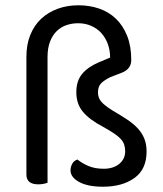

<svg xmlns="http://www.w3.org/2000/svg" viewBox="-20 -690 617 727"><path d="M160 2Q155 4 145.5 6Q136 8 125 8Q80 8 80 -29V-475Q80 -522 95 -558.5Q110 -595 136.5 -619.5Q163 -644 199 -657Q235 -670 277 -670Q319 -670 355.5 -657.5Q392 -645 419 -619Q446 -593 461.5 -554Q477 -515 477 -463Q477 -429 442 -415L398 -398Q372 -385 361.5 -373Q351 -361 351 -340Q351 -320 363 -305.5Q375 -291 407 -271Q438 -253 462 -237Q486 -221 502 -203.5Q518 -186 526.5 -165Q535 -144 535 -116Q535 -49 489 -16Q443 17 370 17Q312 17 279.5 -1Q247 -19 247 -45Q247 -57 253 -69Q259 -81 273 -86Q292 -71 316 -61Q340 -51 373 -51Q409 -51 431.5 -69.5Q454 -88 454 -117Q454 -130 450.5 -141.5Q447 -153 437.5 -163.5Q428 -174 411.5 -185Q395 -196 370 -210Q320 -236 294.5 -266Q269 -296 269 -341Q269 -383 290.5 -409.5Q312 -436 354 -454L397 -472Q397 -500 388 -524Q379 -548 363.5 -565Q348 -582 325.5 -592Q303 -602 276 -602Q253 -602 232 -595Q211 -588 195 -572.5Q179 -557 169.5 -532.5Q160 -508 160 -474Z"/></svg>

Font: Baloo Thambi 2
Style: Regular
Weight: 400
Designer: Aadarsh Rajan and Ek Type
Foundry: Ek Type
Version: Version 1.640;hotconv 1.0.111;makeotfexe 2.5.65597; ttfautoh